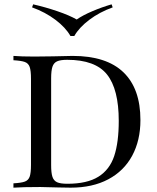

<svg xmlns="http://www.w3.org/2000/svg" viewBox="-20 -866 723 886"><path d="M628 -312Q628 -218 590 -147.5Q552 -77 479.5 -38.5Q407 0 306 0L248 -1Q192 -3 166 -3Q84 -3 42 0V-20Q78 -22 94.5 -28Q111 -34 117 -51Q123 -68 123 -106V-502Q123 -540 117 -557Q111 -574 94.5 -580Q78 -586 42 -588V-608Q77 -605 139 -605L224 -606Q292 -608 315 -608Q471 -608 549.5 -532.5Q628 -457 628 -312ZM216 -504V-104Q216 -68 222 -50Q228 -32 243.5 -25Q259 -18 291 -18Q382 -18 434 -50.5Q486 -83 507 -146Q528 -209 528 -308Q528 -454 474 -522Q420 -590 290 -590Q259 -590 243.5 -583Q228 -576 222 -558Q216 -540 216 -504ZM500 -832Q439 -810 392 -774.5Q345 -739 323 -700H305Q283 -739 236 -774.5Q189 -810 128 -832L133 -846Q190 -833 245.5 -814Q301 -795 334 -776Q361 -795 405.5 -814Q450 -833 495 -846Z"/></svg>

Font: Playfair Display SC
Style: Regular
Weight: 400
Designer: Claus Eggers Sørensen
Foundry: Claus Eggers Sørensen
Version: Version 1.200; ttfautohint (v1.6)